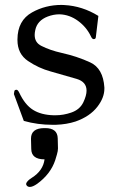

<svg xmlns="http://www.w3.org/2000/svg" viewBox="-20 -487 470 768"><path d="M237.8 -466.8Q309.6 -462.9 373.5 -423.3L363.3 -337.9Q362.3 -330.6 355.5 -330.6H354Q348.1 -331.1 343.3 -342.3Q325.7 -378.9 292 -403.6Q258.3 -428.2 219.2 -429.7H216.8Q194.3 -429.7 170.9 -420.9Q128.9 -404.8 121.1 -366.7Q118.7 -356 118.7 -347.2Q118.7 -316.4 146 -303.2Q180.7 -285.6 226.6 -275.4Q289.6 -261.2 341.1 -237.3Q392.6 -213.4 397.5 -137.2V-132.3Q397.5 -96.2 369.6 -60.1Q339.4 -21 282.2 -1Q246.6 10.7 203.1 12.2H189.9Q129.9 12.2 75.2 -3.4L35.6 -110.8L37.1 -120.6Q37.6 -127.9 45.9 -127.9H46.9Q51.8 -127 57.1 -116.2Q79.6 -67.9 112.1 -47.6Q144.5 -27.3 194.3 -25.9H202.1Q233.4 -25.9 264.6 -36.6Q299.3 -48.3 313.5 -78.1Q326.2 -105 326.2 -124.5Q326.2 -159.7 286.6 -171.4Q224.1 -189.5 182.6 -201.2Q134.3 -214.4 91.8 -243.2Q49.8 -271.5 49.8 -327.1V-329.6Q50.3 -405.3 108.4 -437.5Q161.6 -467.3 226.1 -467.3Q231.9 -467.3 237.8 -466.8ZM156.7 25.4H161.1Q210 25.4 210.9 66.4L211.9 106.4Q211.9 116.7 207.8 130.6Q203.6 144.5 200.7 154.3Q182.1 209.5 128.4 248.5Q110.8 260.7 99.6 260.7Q92.3 260.7 87.9 256.3Q84.5 252.9 84.5 249Q84.5 245.1 88.4 240.2Q95.7 231 107.4 224.1Q152.3 195.8 158.2 150.4Q105.5 150.4 105 108.9L104 68.8V67.4Q104 25.9 156.7 25.4Z"/></svg>

Font: Caudex
Style: Regular
Weight: 400
Version: Version 1.01